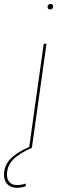

<svg xmlns="http://www.w3.org/2000/svg" viewBox="-83 -736 313 956"><path d="M168.9 -716.3Q174.8 -716.3 178.2 -712.6Q181.6 -709 181.6 -703.6Q181.6 -697.3 177.5 -693.1Q173.3 -689 166.5 -689Q160.6 -689 157.2 -692.4Q153.8 -695.8 153.8 -701.2Q153.8 -707.5 158 -711.9Q162.1 -716.3 168.9 -716.3ZM62.5 -4.4 134.8 -518.1H148.4L75.7 0Q12.2 27.8 -18.1 59.1Q-48.3 90.3 -48.3 133.8Q-48.3 159.2 -34.7 172.4Q-21 185.5 2 185.5Q21.5 185.5 46.9 178.2L43.9 191.9Q20.5 199.2 1 199.2Q-27.8 199.2 -45.4 182.1Q-63 165 -63 134.3Q-63 89.4 -32.5 56.6Q-2 23.9 62.5 -4.4Z"/></svg>

Font: Fira Sans Compressed Hair
Style: Italic
Weight: 100
Width: 3
Italic angle: -8°
Designer: Carrois Corporate & Edenspiekermann AG
Foundry: Carrois Corporate GbR & Edenspiekermann AG
Version: Version 4.203;PS 004.203;hotconv 1.0.88;makeotf.lib2.5.64775